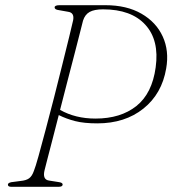

<svg xmlns="http://www.w3.org/2000/svg" viewBox="-20 -720 664 740"><path d="M620.5 -456Q604 -358.5 532.8 -301.5Q461.5 -244.5 355 -244.5Q304 -244.5 269.8 -253.2Q235.5 -262 206.5 -276.5Q193.5 -225.5 182 -181.2Q170.5 -137 162.5 -106.2Q154.5 -75.5 152 -65Q142.5 -27.5 169.5 -24L204.5 -18.5Q221.5 -16.5 221.5 -9Q221.5 0 205.5 0H24Q10.5 0 10.5 -8Q10.5 -17.5 32.5 -19L59 -22.5Q81 -24.5 92.2 -32.8Q103.5 -41 110.5 -61Q116.5 -75.5 128.5 -118.5Q140.5 -161.5 156.2 -221Q172 -280.5 188.8 -346Q205.5 -411.5 220.5 -472.2Q235.5 -533 246.8 -578.5Q258 -624 262 -642.5Q267 -671 243 -674.5L206.5 -681Q190.5 -683 190.5 -691.5Q190.5 -700 210 -700H386Q468.5 -700 525.2 -667.2Q582 -634.5 607.2 -579.2Q632.5 -524 620.5 -456ZM300 -640.5Q298 -633 289.8 -600.2Q281.5 -567.5 268.8 -518.2Q256 -469 241 -411.2Q226 -353.5 211.5 -296.5Q270.5 -263 348 -263Q445 -263 505.8 -311.5Q566.5 -360 580 -460.5Q594.5 -565 540.2 -624.5Q486 -684 377 -684Q343.5 -684 325.5 -674Q307.5 -664 300 -640.5Z"/></svg>

Font: Fraunces 9pt Thin
Style: Italic
Weight: 100
Italic angle: -16°
Version: Version 1.000;[b76b70a41]